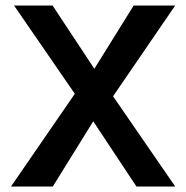

<svg xmlns="http://www.w3.org/2000/svg" viewBox="-20 -678 677 698"><path d="M617 -658 391 -328 617 0H476L319 -237L172 0H20L252 -337L31 -658H171L323 -428L466 -658Z"/></svg>

Font: EauTest
Style: Bold
Weight: 700
Designer: Christian Thalmann (Catharsis Fonts)
Version: Version 0.001;PS 000.001;hotconv 1.0.88;makeotf.lib2.5.64775